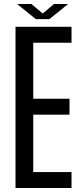

<svg xmlns="http://www.w3.org/2000/svg" viewBox="-20 -933 411 953"><path d="M57 0V-800H335V-721H145V-443H325V-364H145V-79H335V0ZM65 -913H136L192 -866L248 -913H318L225 -838H158Z"/></svg>

Font: Big Shoulders Text Medium
Style: Regular
Weight: 500
Designer: Patric King
Foundry: XO Type Co
Version: Version 1.000; ttfautohint (v1.8.2)